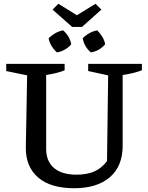

<svg xmlns="http://www.w3.org/2000/svg" viewBox="-20 -989 788 1019"><path d="M373 10Q250 10 183.5 -46Q117 -102 117 -204L124 -589L13 -612V-650H323V-616Q304 -608 280.5 -602Q257 -596 225 -591V-199Q225 -133 266.5 -97.5Q308 -62 386 -62Q442 -62 480.5 -79Q519 -96 548 -134L554 -589L448 -612V-650H733V-616Q689 -599 631 -591V-215Q631 -107 563 -48.5Q495 10 373 10ZM487 -969 518 -938 415 -846H363L259 -938L290 -969L388 -908ZM315 -828Q351 -796 358 -754Q344 -737 323.5 -725.5Q303 -714 282 -711Q266 -725 254 -744.5Q242 -764 238 -786Q253 -801 273 -812.5Q293 -824 315 -828ZM496 -828Q511 -813 523 -793.5Q535 -774 538 -754Q524 -737 504 -725.5Q484 -714 462 -711Q427 -741 419 -786Q433 -801 453.5 -812.5Q474 -824 496 -828Z"/></svg>

Font: Piazzolla Medium
Style: Regular
Weight: 500
Designer: Juan Pablo del Peral
Foundry: Huerta Tipografica
Version: Version 1.330